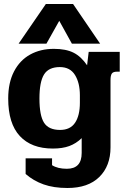

<svg xmlns="http://www.w3.org/2000/svg" viewBox="-20 -739 629 959"><path d="M209 -719H345L480 -521H339L276 -635L212 -521H73ZM108 130V52H240V86Q268 104 314 104Q388 104 388 25V-49Q360 -22 326 -9.5Q292 3 244 3Q137 3 79 -59.5Q21 -122 21 -247Q21 -326 50 -382Q79 -438 130.5 -466.5Q182 -495 249 -495Q309 -495 347 -476Q385 -457 415 -413L423 -480H578V-381H564Q545 -381 538.5 -371.5Q532 -362 532 -339V-3Q532 90 476 145Q420 200 317 200Q248 200 197.5 182Q147 164 108 130ZM379 -226V-263Q379 -325 354.5 -364.5Q330 -404 279 -404Q223 -404 200 -367Q177 -330 177 -247Q177 -162 200 -126Q223 -90 280 -90Q331 -90 355 -126Q379 -162 379 -226Z"/></svg>

Font: Pridi SemiBold
Style: Regular
Weight: 600
Designer: Katatrad Team
Foundry: CadsonDemak
Version: Version 1.001